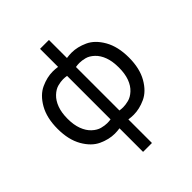

<svg xmlns="http://www.w3.org/2000/svg" viewBox="-254 -863 1238 1238"><g transform="rotate(-45 365.5 -244.0)"><path d="M325 225V10Q301.5 13.5 279.5 13.5Q227 13.5 171.8 -11.8Q116.5 -37 78.2 -103.8Q40 -170.5 40 -269.5Q40 -369 78.2 -436Q116.5 -503 171.8 -528.2Q227 -553.5 279.5 -553.5Q301.5 -553.5 325 -550V-714.5H406V-550Q429.5 -553.5 451.5 -553.5Q504 -553.5 559.2 -528.2Q614.5 -503 652.8 -436Q691 -369 691 -269.5Q691 -170.5 652.8 -103.8Q614.5 -37 559.2 -11.8Q504 13.5 451.5 13.5Q429.5 13.5 406 10V225ZM406 -71.5Q422.5 -69 438.5 -69Q460 -69 487.8 -76Q515.5 -83 542.5 -107.8Q569.5 -132.5 584.5 -173Q599.5 -213.5 599.5 -269.5Q599.5 -326 584.8 -366.5Q570 -407 543.5 -432Q517 -457 489.5 -464Q462 -471 440.5 -471Q423.5 -471 406 -468ZM325 -71.5V-468Q307.5 -471 291 -471Q269.5 -471 242 -463.8Q214.5 -456.5 188 -431.5Q161.5 -406.5 146.5 -366Q131.5 -325.5 131.5 -269.5Q131.5 -214 146.8 -173.5Q162 -133 188.8 -108.2Q215.5 -83.5 243.2 -76.2Q271 -69 293 -69Q308.5 -69 325 -71.5Z"/></g></svg>

Font: Cns Manrope Med
Style: Regular
Weight: 500
Designer: Mikhail Sharanda
Foundry: Mikhail Sharanda
Version: Version 4.504